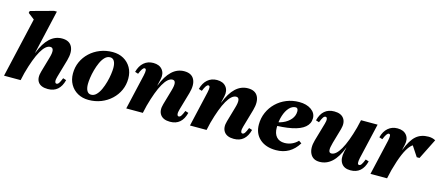

<svg xmlns="http://www.w3.org/2000/svg" viewBox="-51 -1345 4500 1944"><g transform="rotate(15 2199.0 -373.5)"><path d="M12 0 172 -698 192 -599 89 -679 94 -700 332 -765H361L186 0ZM474 16Q401 16 372 -24.5Q343 -65 365 -139L410 -295Q442 -403 390 -403Q366 -403 342 -382Q318 -361 294.5 -320Q271 -279 248.5 -219Q226 -159 205 -82H150V-306H258Q338 -516 484 -516Q560 -516 588 -462.5Q616 -409 590 -317L536 -130Q526 -97 529 -78Q532 -59 546 -59Q559 -59 570 -74.5Q581 -90 597 -130L631 -119Q614 -52 575 -18Q536 16 474 16Z M900 16Q836 16 786 -12Q736 -40 708 -89.5Q680 -139 680 -203Q680 -269 705.5 -325.5Q731 -382 777 -425Q823 -468 884 -492Q945 -516 1015 -516Q1080 -516 1129.5 -488Q1179 -460 1207 -411Q1235 -362 1235 -297Q1235 -231 1209.5 -174.5Q1184 -118 1138 -75Q1092 -32 1031.5 -8Q971 16 900 16ZM912 -42Q943 -42 967 -66.5Q991 -91 1008.5 -129.5Q1026 -168 1038 -212Q1050 -256 1055.5 -295.5Q1061 -335 1061 -361Q1061 -408 1046 -433Q1031 -458 1003 -458Q972 -458 948 -433.5Q924 -409 906.5 -370.5Q889 -332 877 -288Q865 -244 859.5 -204.5Q854 -165 854 -139Q854 -93 869 -67.5Q884 -42 912 -42Z M1755 16Q1683 16 1653 -26Q1623 -68 1644 -139L1689 -295Q1721 -403 1671 -403Q1647 -403 1623 -382Q1599 -361 1575.5 -320Q1552 -279 1529.5 -219Q1507 -159 1486 -82H1431V-306H1539Q1619 -516 1765 -516Q1841 -516 1869 -462.5Q1897 -409 1871 -317L1817 -130Q1807 -97 1810 -78Q1813 -59 1827 -59Q1840 -59 1851 -74.5Q1862 -90 1878 -130L1912 -119Q1895 -52 1856 -18Q1817 16 1755 16ZM1293 0 1378 -370Q1386 -407 1384 -424Q1382 -441 1368 -441Q1346 -441 1318 -370L1284 -381Q1301 -446 1341.5 -481Q1382 -516 1440 -516Q1504 -516 1535.5 -476.5Q1567 -437 1553 -375L1467 0Z M2423 16Q2351 16 2321 -26Q2291 -68 2312 -139L2357 -295Q2389 -403 2339 -403Q2315 -403 2291 -382Q2267 -361 2243.5 -320Q2220 -279 2197.5 -219Q2175 -159 2154 -82H2099V-306H2207Q2287 -516 2433 -516Q2509 -516 2537 -462.5Q2565 -409 2539 -317L2485 -130Q2475 -97 2478 -78Q2481 -59 2495 -59Q2508 -59 2519 -74.5Q2530 -90 2546 -130L2580 -119Q2563 -52 2524 -18Q2485 16 2423 16ZM1961 0 2046 -370Q2054 -407 2052 -424Q2050 -441 2036 -441Q2014 -441 1986 -370L1952 -381Q1969 -446 2009.5 -481Q2050 -516 2108 -516Q2172 -516 2203.5 -476.5Q2235 -437 2221 -375L2135 0Z M2865 16Q2758 16 2695 -40Q2632 -96 2632 -191Q2632 -259 2658 -318Q2684 -377 2730 -421.5Q2776 -466 2837.5 -491Q2899 -516 2970 -516Q3047 -516 3096 -481.5Q3145 -447 3145 -392Q3145 -336 3100.5 -298Q3056 -260 2967.5 -241.5Q2879 -223 2745 -223V-255Q2809 -255 2861 -277Q2913 -299 2943.5 -336Q2974 -373 2974 -419Q2974 -436 2967.5 -445.5Q2961 -455 2949 -455Q2912 -455 2881.5 -422Q2851 -389 2833 -333Q2815 -277 2815 -207Q2815 -145 2845 -111Q2875 -77 2930 -77Q2970 -77 3006 -93Q3042 -109 3068 -137L3097 -117Q3015 16 2865 16Z M3322 16Q3252 16 3224 -39.5Q3196 -95 3221 -183L3275 -370Q3285 -403 3282 -422Q3279 -441 3265 -441Q3252 -441 3241 -425.5Q3230 -410 3214 -370L3180 -381Q3197 -449 3236.5 -482.5Q3276 -516 3337 -516Q3408 -516 3438 -474Q3468 -432 3448 -361L3403 -205Q3387 -149 3390 -123Q3393 -97 3416 -97Q3440 -97 3464 -118Q3488 -139 3511.5 -180Q3535 -221 3557.5 -281Q3580 -341 3601 -418H3656V-194H3548Q3469 16 3322 16ZM3646 18Q3579 18 3550 -26.5Q3521 -71 3538 -147L3620 -500H3794L3708 -128Q3700 -91 3702.5 -74Q3705 -57 3718 -57Q3731 -57 3742 -72.5Q3753 -88 3769 -128L3803 -117Q3786 -50 3747 -16Q3708 18 3646 18Z M3994 -95V-319H4102Q4143 -426 4194 -471Q4245 -516 4325 -516Q4365 -516 4398 -498L4291 -284H4262L4173 -419H4232V-403Q4199 -403 4167.5 -369Q4136 -335 4106.5 -266.5Q4077 -198 4049 -95ZM3853 0 3938 -370Q3946 -407 3944 -424Q3942 -441 3928 -441Q3906 -441 3878 -370L3844 -381Q3861 -446 3901.5 -481Q3942 -516 4000 -516Q4064 -516 4095.5 -476.5Q4127 -437 4113 -375L4027 0Z"/></g></svg>

Font: Platypi Light ExtraBold
Style: Italic
Weight: 800
Italic angle: -13°
Version: Version 1.200